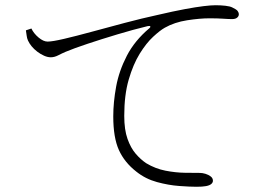

<svg xmlns="http://www.w3.org/2000/svg" viewBox="-20 -721 1040 734"><path d="M100 -612 79 -605Q81 -594 82 -584.5Q83 -575 87 -566Q92 -555 101 -544Q110 -533 122.5 -523.5Q135 -514 148.5 -508Q162 -502 174 -502Q188 -502 202.5 -509.5Q217 -517 231 -523Q262 -536 314.5 -553.5Q367 -571 428.5 -589.5Q490 -608 544 -621Q553 -623 554.5 -620Q556 -617 551 -613Q495 -566 465 -508Q435 -450 424 -390Q413 -330 413 -276Q413 -195 434.5 -147.5Q456 -100 501 -65Q536 -37 580 -25Q624 -13 665 -10Q706 -7 731 -7Q754 -7 767.5 -9.5Q781 -12 787.5 -17.5Q794 -23 794 -30Q794 -40 785.5 -46.5Q777 -53 765.5 -56.5Q754 -60 744 -60Q722 -60 686.5 -60.5Q651 -61 612.5 -68.5Q574 -76 539 -97Q518 -111 499 -133Q480 -155 467.5 -190Q455 -225 455 -278Q455 -358 472 -416.5Q489 -475 514 -515.5Q539 -556 565.5 -580.5Q592 -605 610 -615Q647 -636 695.5 -643.5Q744 -651 781 -651Q812 -651 833 -649.5Q854 -648 867 -648Q880 -648 886.5 -653.5Q893 -659 893 -666Q893 -673 888.5 -679Q884 -685 869 -692Q860 -697 841.5 -699Q823 -701 804 -701Q787 -701 758 -697.5Q729 -694 686 -686Q643 -678 583 -664Q523 -651 457 -633.5Q391 -616 330.5 -599.5Q270 -583 225 -572.5Q180 -562 162 -562Q146 -562 127.5 -577.5Q109 -593 100 -612Z"/></svg>

Font: Noto Serif KR
Style: Regular
Weight: 200
Designer: Ryoko NISHIZUKA 西塚涼子 (kana & ideographs); Frank Grießhammer (Latin, Greek & Cyrillic); Wenlong ZHANG 张文龙 (bopomofo); San
Foundry: Adobe
Version: Version 2.001;hotconv 1.1.0;makeotfexe 2.6.0